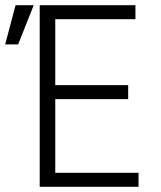

<svg xmlns="http://www.w3.org/2000/svg" viewBox="-69 -720 619 740"><path d="M84 -700H453V-646H144V-392H425V-338H144V-54H465V0H84ZM-9 -700H61L1 -549H-49Z"/></svg>

Font: Moderustic Light
Style: Regular
Weight: 300
Designer: Tural Alisoy
Foundry: TAFT Foundry
Version: Version 2.120